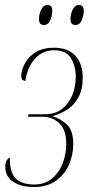

<svg xmlns="http://www.w3.org/2000/svg" viewBox="-20 -738 373 768"><path d="M117 10Q64 10 32.5 -11Q1 -32 1 -71Q1 -88 7.5 -97.5Q14 -107 19 -107Q19 -47 43.5 -23.5Q68 0 117 0Q159 0 187.5 -23.5Q216 -47 230.5 -84.5Q245 -122 245 -163Q245 -219 217 -245Q189 -271 151 -271H92L94 -281H160Q200 -281 227 -301.5Q254 -322 268.5 -356Q283 -390 283 -431Q283 -474 263.5 -505.5Q244 -537 197 -537Q152 -537 121.5 -505Q91 -473 81 -414Q74 -415 69.5 -419Q65 -423 65 -435Q65 -455 78 -481.5Q91 -508 120 -527.5Q149 -547 196 -547Q253 -547 282 -514.5Q311 -482 311 -427Q311 -381 294 -349.5Q277 -318 249.5 -300Q222 -282 191 -274V-273Q223 -263 248 -239.5Q273 -216 273 -162Q273 -118 255.5 -78.5Q238 -39 203 -14.5Q168 10 117 10ZM281 -638Q273 -638 267.5 -643Q262 -648 262 -664Q262 -673 265.5 -686Q269 -699 276.5 -708.5Q284 -718 296 -718Q305 -718 310 -713Q315 -708 315 -692Q315 -676 307 -657Q299 -638 281 -638ZM155 -638Q147 -638 141.5 -643Q136 -648 136 -664Q136 -673 139.5 -686Q143 -699 150.5 -708.5Q158 -718 170 -718Q179 -718 184 -713Q189 -708 189 -694Q189 -676 181 -657Q173 -638 155 -638Z"/></svg>

Font: Noto Serif Display ExtraCondensed Thin
Style: Italic
Weight: 100
Width: 2
Italic angle: -12°
Designer: Monotype Design Team
Foundry: Monotype Imaging Inc.
Version: Version 2.009